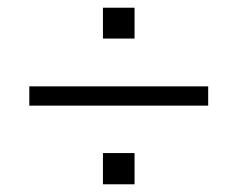

<svg xmlns="http://www.w3.org/2000/svg" viewBox="-20 -564 616 498"><path d="M56 -290V-340H520V-290ZM247 -544H329V-464H247ZM247 -167H329V-86H247Z"/></svg>

Font: 42dot Sans Light
Style: Regular
Weight: 300
Designer: 42dot
Version: Version 1.000